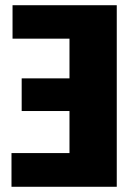

<svg xmlns="http://www.w3.org/2000/svg" viewBox="-20 -715 512 735"><path d="M28 -695H427V0H24V-129H246V-290H63V-415H246V-567H28Z"/></svg>

Font: Fira Sans Condensed ExtraBold
Style: Regular
Weight: 800
Width: 3
Designer: Carrois Corporate & Edenspiekermann AG
Foundry: Carrois Corporate GbR & Edenspiekermann AG
Version: Version 4.203